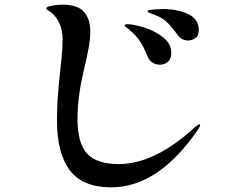

<svg xmlns="http://www.w3.org/2000/svg" viewBox="-20 -781 1040 825"><path d="M225 -263Q225 -338 231.5 -404Q238 -470 239 -480Q240 -487 244.5 -531Q249 -575 249 -611Q249 -655 232 -687.5Q215 -720 189 -735Q179 -740 179 -745Q179 -752 202.5 -756.5Q226 -761 247 -761Q313 -761 340.5 -730.5Q368 -700 368 -645Q368 -614 360.5 -573Q353 -532 339 -474Q313 -363 313 -271Q313 -165 354.5 -120.5Q396 -76 490 -76Q646 -76 819 -236Q832 -247 838 -247Q840 -247 840 -244Q840 -237 830 -223Q660 24 458 24Q336 24 280.5 -48.5Q225 -121 225 -263ZM743 -631Q717 -667 697.5 -685.5Q678 -704 650 -715Q643 -718 633 -721.5Q623 -725 618.5 -727.5Q614 -730 614 -733Q614 -738 638 -740Q662 -742 681 -742Q743 -742 788.5 -720.5Q834 -699 834 -653Q834 -626 818.5 -616.5Q803 -607 789 -607Q760 -607 743 -631ZM613 -541Q599 -577 582 -603Q565 -629 538 -651Q533 -656 524.5 -662Q516 -668 516 -671Q516 -677 528 -677Q553 -677 599 -663Q645 -649 680.5 -621Q716 -593 716 -554Q716 -528 701.5 -515.5Q687 -503 668 -503Q649 -503 634.5 -512.5Q620 -522 613 -541Z"/></svg>

Font: Shippori Mincho
Style: Bold
Weight: 700
Designer: FONTDASU
Foundry: FONTDASU / Google Inc. / but / Adobe
Version: Version 3.110; ttfautohint (v1.8.3)